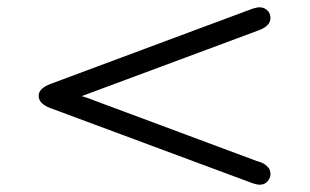

<svg xmlns="http://www.w3.org/2000/svg" viewBox="-20 -571 856 531"><path d="M86.9 -306.2Q86.9 -327.1 122.1 -339.8L678.2 -546.9Q690.4 -550.8 698.2 -550.8Q710.4 -550.8 719.2 -542.5Q728 -534.2 728 -521Q728 -498 691.9 -485.8L206.1 -305.2Q226.1 -299.3 235.8 -294.9L691.9 -125L695.8 -124Q698.7 -123 701.4 -122.1Q704.1 -121.1 708 -119.1Q711.9 -117.2 715.6 -114Q719.2 -110.8 722.2 -107.4Q725.1 -104 726.6 -99.6Q728 -95.2 728 -88.9Q728 -79.1 720 -69.6Q711.9 -60.1 698.2 -60.1Q691.4 -60.1 679.2 -64L122.1 -271Q86.9 -283.2 86.9 -306.2Z"/></svg>

Font: CMU Typewriter Text Variable Width
Style: Medium
Weight: 500
Version: Version 0.7.0